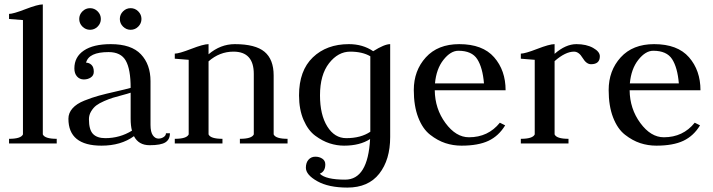

<svg xmlns="http://www.w3.org/2000/svg" viewBox="-20 -650 3232 870"><path d="M21 0V-21Q75 -21 84 -41V-559Q22 -564 21 -564V-587Q40 -587 95.5 -608.5Q151 -630 174 -630V-41Q183 -21 237 -21V0Z M537.5 -529.5Q523 -544 523 -564Q523 -584 537.5 -598.5Q552 -613 572 -613Q592 -613 606.5 -598.5Q621 -584 621 -564Q621 -544 606.5 -529.5Q592 -515 572 -515Q552 -515 537.5 -529.5ZM353.5 -529.5Q339 -544 339 -564Q339 -584 353.5 -598.5Q368 -613 388 -613Q408 -613 422.5 -598.5Q437 -584 437 -564Q437 -544 422.5 -529.5Q408 -515 388 -515Q368 -515 353.5 -529.5ZM370 -366Q384 -366 394.5 -356Q405 -346 405 -325Q405 -308 391.5 -299Q378 -290 360 -290Q341 -290 329 -303.5Q317 -317 317 -340Q317 -392 360 -421Q403 -450 482 -450Q575 -450 618.5 -404Q662 -358 662 -282V-84Q662 -52 672.5 -37Q683 -22 698 -22Q711 -22 721.5 -29Q732 -36 732 -46H750Q750 -18 729.5 -5Q709 8 658 8Q608 8 587 -33Q528 10 440 10Q290 10 290 -112Q290 -138 308.5 -159Q327 -180 362 -194Q397 -208 428 -216.5Q459 -225 505.5 -235.5Q552 -246 572 -252Q572 -336 550 -375Q528 -414 472 -414Q382 -414 370 -366ZM578 -58Q572 -80 572 -112V-230Q561 -226 534.5 -219Q508 -212 491.5 -207Q475 -202 452 -192Q429 -182 416 -172Q403 -162 393 -145.5Q383 -129 383 -110Q383 -62 401.5 -43Q420 -24 457 -24Q523 -24 578 -58Z M772 0V-21Q826 -21 835 -41V-379Q773 -384 772 -384V-407Q791 -407 846.5 -428.5Q902 -450 925 -450V-404Q979 -450 1044 -450Q1137 -450 1178.5 -415.5Q1220 -381 1220 -308V-41Q1229 -21 1283 -21V0H1067V-21Q1121 -21 1130 -41V-315Q1130 -416 1038 -416Q975 -416 925 -372V-41Q934 -21 988 -21V0Z M1748 -450V-29Q1748 74 1698.5 137Q1649 200 1554 200Q1469 200 1417.5 171Q1366 142 1366 110Q1366 87 1378 73.5Q1390 60 1409 60Q1427 60 1440.5 69Q1454 78 1454 95Q1454 127 1429 137Q1456 164 1544 164Q1647 164 1657 -20Q1611 10 1539 10Q1506 10 1473.5 -0.5Q1441 -11 1408.5 -35Q1376 -59 1355.5 -106.5Q1335 -154 1335 -218Q1335 -330 1397.5 -390Q1460 -450 1561 -450Q1624 -450 1671 -418Q1722 -450 1748 -450ZM1658 -53V-65V-395Q1622 -416 1567 -416Q1512 -416 1471 -363.5Q1430 -311 1430 -218Q1430 -130 1463 -77Q1496 -24 1549 -24Q1615 -24 1658 -53Z M1950 -241Q1951 -157 1998.5 -92.5Q2046 -28 2105 -28Q2192 -28 2245 -94L2269 -82Q2240 -34 2193.5 -12Q2147 10 2071 10Q2033 10 1998 -1.5Q1963 -13 1929 -39.5Q1895 -66 1875 -118Q1855 -170 1855 -242Q1855 -330 1909.5 -390Q1964 -450 2061 -450Q2167 -450 2219 -390.5Q2271 -331 2271 -241ZM1951 -272H2173Q2167 -344 2142.5 -382Q2118 -420 2057 -420Q2022 -420 1989.5 -379Q1957 -338 1951 -272Z M2340 0V-21Q2394 -21 2403 -41V-379Q2341 -384 2340 -384V-407Q2359 -407 2414.5 -428.5Q2470 -450 2493 -450V-406Q2543 -450 2592 -450Q2637 -450 2667.5 -433Q2698 -416 2698 -395Q2698 -359 2658 -359Q2637 -359 2620 -387.5Q2603 -416 2581 -416Q2542 -416 2493 -373V-41Q2502 -21 2556 -21V0Z M2833 -241Q2834 -157 2881.5 -92.5Q2929 -28 2988 -28Q3075 -28 3128 -94L3152 -82Q3123 -34 3076.5 -12Q3030 10 2954 10Q2916 10 2881 -1.5Q2846 -13 2812 -39.5Q2778 -66 2758 -118Q2738 -170 2738 -242Q2738 -330 2792.5 -390Q2847 -450 2944 -450Q3050 -450 3102 -390.5Q3154 -331 3154 -241ZM2834 -272H3056Q3050 -344 3025.5 -382Q3001 -420 2940 -420Q2905 -420 2872.5 -379Q2840 -338 2834 -272Z"/></svg>

Font: Judson
Style: Regular
Weight: 400
Version: Version 20110429